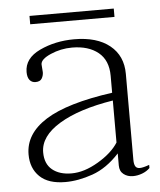

<svg xmlns="http://www.w3.org/2000/svg" viewBox="-46 -615 554 665"><g transform="rotate(-5 231.0 -282.0)"><path d="M81 -574H374V-545H81ZM36 -96Q36 -168 110.5 -215Q185 -262 343 -284V-343Q343 -397 309 -424.5Q275 -452 218 -452Q179 -452 143.5 -436.5Q108 -421 108 -403Q108 -397 109 -389.5Q110 -382 110 -376Q110 -364 104 -354Q98 -344 82 -344Q69 -344 61.5 -353.5Q54 -363 54 -381Q54 -429 108 -454.5Q162 -480 228 -480Q307 -480 351.5 -444Q396 -408 396 -345V-46Q396 -31 400.5 -23.5Q405 -16 416 -16Q427 -16 449 -24V-13Q438 -2 422 4Q406 10 390 10Q371 10 357.5 -0.5Q344 -11 344 -31V-73Q300 -25 250 -7.5Q200 10 155 10Q96 10 66 -19Q36 -48 36 -96ZM343 -111V-257Q224 -238 155.5 -196.5Q87 -155 87 -99Q87 -59 112 -38.5Q137 -18 179 -18Q223 -18 272 -47Q321 -76 343 -111Z"/></g></svg>

Font: Taviraj ExtraLight
Style: Regular
Weight: 275
Designer: Katatrad Team
Foundry: CadsonDemak
Version: Version 1.001